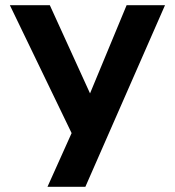

<svg xmlns="http://www.w3.org/2000/svg" viewBox="-20 -720 674 740"><path d="M256 -207 18 -700H172L327 -360L468 -700H616L309 0H163Z"/></svg>

Font: NT Somic Bold
Style: Regular
Weight: 700
Designer: Ravid Balaliev — lead type designer, mastering
Michael Voronin — secret advisor, marketing
Ivan Kovalenko — best boy
Foundry: NT Type
Version: Version 0.7